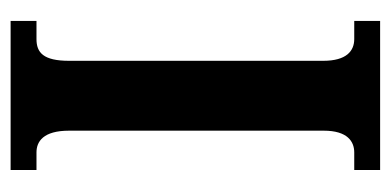

<svg xmlns="http://www.w3.org/2000/svg" viewBox="-212 -542 754 371"><g transform="rotate(-90 165.5 -357.0)"><path d="M22 0H310V-50H275C252 -50 233 -65 233 -110V-601C233 -651 249 -664 275 -664H310V-714H22V-664H56C77 -664 98 -651 98 -601V-109C98 -63 77 -50 56 -50H22Z"/></g></svg>

Font: Noto Serif Georgian ExtraCondensed Bold
Style: Regular
Weight: 700
Width: 2
Designer: Monotype Design Team, Akaki Razmadze
Foundry: Google LLC
Version: Version 2.003